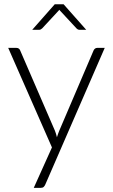

<svg xmlns="http://www.w3.org/2000/svg" viewBox="-20 -728 542 924"><path d="M484 -497.5 198 160Q195 167 190.2 171.5Q185.5 176 176.5 176H142.5L230 -18.5L19.5 -497.5H59Q66.5 -497.5 71 -493.8Q75.5 -490 77 -485.5L244.5 -98.5Q247.5 -91 249.8 -83.2Q252 -75.5 254 -67.5Q256.5 -75.5 259.2 -83.2Q262 -91 265 -98.5L430.5 -485.5Q433 -491 437.5 -494.2Q442 -497.5 447.5 -497.5ZM395 -584.5H362.5Q355 -584.5 348 -591.5L271 -674.5Q269.5 -676 268.2 -677.5Q267 -679 265.5 -681Q264 -679 262.8 -677.5Q261.5 -676 260 -674.5L183 -591.5Q180 -588.5 176.2 -586.5Q172.5 -584.5 168.5 -584.5H135L243.5 -707.5H286Z"/></svg>

Font: Lato 2
Style: Regular
Weight: 300
Designer: Lukasz Dziedzic with Adam Twardoch and Botio Nikoltchev
Foundry: tyPoland Lukasz Dziedzic
Version: Version 2.015; 2015-08-06; http://www.latofonts.com/